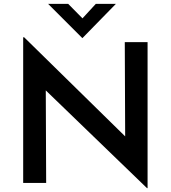

<svg xmlns="http://www.w3.org/2000/svg" viewBox="-20 -947 884 994"><path d="M741 27 217 -479 219 0H100V-754H105L628 -241L626 -729H744V27ZM333 -927 407 -852 476 -927H580L407 -750H406L229 -927Z"/></svg>

Font: Reem Kufi Medium
Style: Regular
Weight: 500
Designer: Khaled Hosny
Version: Version 1.001